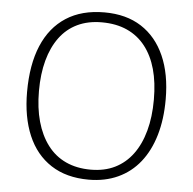

<svg xmlns="http://www.w3.org/2000/svg" viewBox="-52 -767 836 833"><g transform="rotate(5 366.0 -350.5)"><path d="M364 14Q267 14 200 -29.5Q133 -73 99 -153Q65 -233 65 -342Q65 -461 100 -544Q135 -627 203 -671Q271 -715 370 -715Q465 -715 531 -672.5Q597 -630 632 -551Q667 -472 667 -362Q667 -275 646.5 -205.5Q626 -136 587 -87Q548 -38 491.5 -12Q435 14 364 14ZM369 -30Q429 -30 474.5 -52.5Q520 -75 551.5 -117.5Q583 -160 599.5 -220.5Q616 -281 616 -356Q616 -431 600 -488.5Q584 -546 552 -587Q520 -628 472.5 -649.5Q425 -671 362 -671Q302 -671 256 -649Q210 -627 179 -585Q148 -543 132 -484Q116 -425 116 -351Q116 -277 132.5 -218Q149 -159 181 -116.5Q213 -74 260.5 -52Q308 -30 369 -30Z"/></g></svg>

Font: Literata ExtraLight
Style: Regular
Weight: 250
Designer: Latin by Veronika Burian and Jose Scaglione. Greek by Irene Vlachou. Cyrillic by Vera Evstafieva.
Foundry: TypeTogether
Version: Version 3.103;gftools[0.9.29]